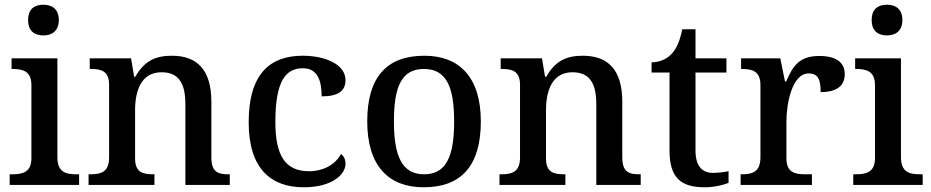

<svg xmlns="http://www.w3.org/2000/svg" viewBox="-20 -783 3941 813"><path d="M164 -633C199 -633 229 -651 229 -698C229 -746 199 -763 164 -763C127 -763 99 -746 99 -698C99 -651 127 -633 164 -633ZM21 0H315V-45H302C258 -45 223 -55 223 -117V-536H29V-491H34C77 -491 113 -481 113 -423V-113C113 -55 77 -45 34 -45H21Z M355 0H634V-45H629C585 -45 552 -53 552 -112V-317C552 -402 580 -477 664 -477C739 -477 765 -427 765 -341V0H953V-45H948C903 -45 875 -54 875 -117V-352C875 -488 814 -547 708 -547C641 -547 592 -527 553 -458H548L535 -536H360V-491H365C409 -491 442 -482 442 -424V-116C442 -54 407 -45 362 -45H355Z M1266 10C1385 10 1443 -43 1443 -90C1443 -108 1436 -122 1424 -131C1401 -88 1352 -58 1288 -58C1187 -58 1146 -126 1146 -266C1146 -443 1191 -494 1263 -494C1325 -494 1342 -440 1342 -375C1414 -375 1443 -399 1443 -444C1443 -510 1358 -547 1262 -547C1132 -547 1033 -480 1033 -265C1033 -67 1129 10 1266 10Z M1774 10C1933 10 2016 -81 2016 -269C2016 -456 1925 -547 1777 -547C1617 -547 1535 -456 1535 -269C1535 -81 1625 10 1774 10ZM1776 -45C1682 -45 1648 -122 1648 -269C1648 -417 1681 -491 1775 -491C1869 -491 1903 -417 1903 -269C1903 -122 1870 -45 1776 -45Z M2095 0H2374V-45H2369C2325 -45 2292 -53 2292 -112V-317C2292 -402 2320 -477 2404 -477C2479 -477 2505 -427 2505 -341V0H2693V-45H2688C2643 -45 2615 -54 2615 -117V-352C2615 -488 2554 -547 2448 -547C2381 -547 2332 -527 2293 -458H2288L2275 -536H2100V-491H2105C2149 -491 2182 -482 2182 -424V-116C2182 -54 2147 -45 2102 -45H2095Z M2964 10C3004 10 3046 0 3065 -9V-58C3044 -54 3023 -51 2999 -51C2952 -51 2925 -81 2925 -146V-476H3056V-536H2925V-659H2869C2859 -610 2845 -577 2823 -554C2802 -531 2769 -519 2739 -519V-476H2815V-146C2815 -30 2863 10 2964 10Z M3116 0H3418V-45H3389C3346 -45 3310 -53 3310 -112V-268C3310 -345 3334 -472 3404 -472C3443 -472 3455 -448 3455 -393C3526 -393 3557 -422 3557 -469C3557 -517 3523 -546 3449 -546C3363 -546 3336 -501 3309 -438H3304L3284 -536H3118V-491H3121C3165 -491 3200 -482 3200 -423V-117C3200 -54 3165 -45 3120 -45H3116Z M3736 -633C3771 -633 3801 -651 3801 -698C3801 -746 3771 -763 3736 -763C3699 -763 3671 -746 3671 -698C3671 -651 3699 -633 3736 -633ZM3593 0H3887V-45H3874C3830 -45 3795 -55 3795 -117V-536H3601V-491H3606C3649 -491 3685 -481 3685 -423V-113C3685 -55 3649 -45 3606 -45H3593Z"/></svg>

Font: Noto Serif Myanmar Medium
Style: Regular
Weight: 500
Designer: Ben Mitchell and the Monotype Design Team
Foundry: Monotype Imaging Inc.
Version: Version 2.106